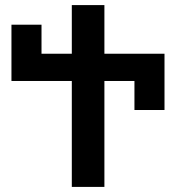

<svg xmlns="http://www.w3.org/2000/svg" viewBox="-20 -734 691 754"><path d="M262 0H390V-416H508V-302H626V-523H390V-714H262V-523H143V-637H25V-416H262Z"/></svg>

Font: Noto Sans Georgian Semi
Style: Regular
Weight: 600
Designer: Monotype Design Team
Foundry: Monotype Imaging Inc.
Version: Version 1.901